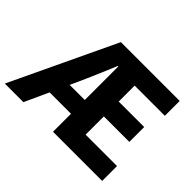

<svg xmlns="http://www.w3.org/2000/svg" viewBox="-146 -888 1124 1124"><g transform="rotate(45 416.0 -326.0)"><path d="M533 -123V-274H744V-397H533V-529H783V-652H296L-13 0H141L209 -149H386V0H793V-123ZM261 -263 303 -356C329 -413 355 -477 382 -541H386V-263Z"/></g></svg>

Font: Cambridge Sans Bold
Style: Regular
Weight: 700
Version: Version 2.020;PS 002.020;hotconv 1.0.88;makeotf.lib2.5.64775